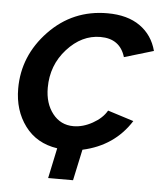

<svg xmlns="http://www.w3.org/2000/svg" viewBox="-49 -576 636 745"><g transform="rotate(5 268.5 -203.5)"><path d="M246 -84Q283 -84 320.5 -105Q358 -126 375 -156L476 -124Q412 -23 289 4L263 125H166L191 7Q110 -5 65 -65.5Q20 -126 20 -211Q20 -339 112.5 -435.5Q205 -532 340 -532Q418 -532 467 -497.5Q516 -463 532 -402L418 -368Q397 -438 321 -438Q248 -438 191 -375Q134 -312 134 -224Q134 -163 165 -123.5Q196 -84 246 -84Z"/></g></svg>

Font: Raleway-v4020 SemiBold
Style: Italic
Weight: 600
Italic angle: -12°
Designer: Matt McInerney, Pablo Impallari, Rodrigo Fuenzalida
Foundry: Matt McInerney, Pablo Impallari, Rodrigo Fuenzalida
Version: Version 4.020;PS 004.020;hotconv 1.0.88;makeotf.lib2.5.64775